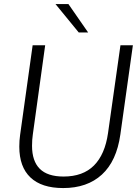

<svg xmlns="http://www.w3.org/2000/svg" viewBox="-20 -921 694 950"><path d="M75.5 -195.5Q75.5 -226 79.5 -253.5L141.5 -697H203.5L142.5 -256.5Q138.5 -230 138.5 -199.5Q138.5 -124 176.8 -85.8Q215 -47.5 294.5 -47.5Q390.5 -47.5 445 -102.2Q499.5 -157 514.5 -262.5L576 -697H637.5L575.5 -255.5Q557 -124 484.2 -57.2Q411.5 9.5 292.5 9.5Q186 9.5 130.8 -42.8Q75.5 -95 75.5 -195.5ZM254.5 -901H318.5L416 -760.5H369.5Z"/></svg>

Font: HK Grotesk Light
Style: Italic
Weight: 300
Italic angle: -16°
Designer: Alfredo Marco Pradil
Foundry: Hanken Design Co.
Version: Version 3.001